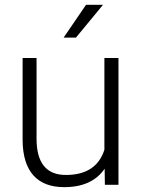

<svg xmlns="http://www.w3.org/2000/svg" viewBox="-20 -770 589 800"><path d="M74.2 -184.6V-528.3H132.3V-191.9Q132.3 -41 254.4 -41Q381.3 -41 415 -146V-528.3H473.6V0H417L416 -66.9Q363.3 9.8 247.6 9.8Q163.1 9.8 119.1 -39.3Q75.2 -88.4 74.2 -184.6ZM245.1 -613.3 338.4 -750H409.2L296.4 -613.3Z"/></svg>

Font: Roboto Light
Style: Regular
Weight: 300
Designer: Google
Version: Version 2.137; 2017